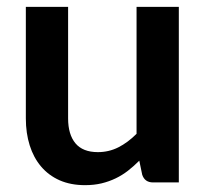

<svg xmlns="http://www.w3.org/2000/svg" viewBox="-20 -533 608 561"><path d="M179 -513V-187Q179 -140 200.5 -114.2Q222 -88.5 266 -88.5Q298 -88.5 325.8 -102.5Q353.5 -116.5 379 -142V-513H502.5V0H427Q403 0 395.5 -22.5L387 -63.5Q371 -47.5 354 -34.2Q337 -21 317.8 -11.8Q298.5 -2.5 276.5 2.8Q254.5 8 228.5 8Q186.5 8 154.2 -6.2Q122 -20.5 100 -46.5Q78 -72.5 66.8 -108.2Q55.5 -144 55.5 -187V-513Z"/></svg>

Font: Lato TR
Style: Bold
Weight: 700
Designer: Lukasz Dziedzic
Foundry: tyPoland Lukasz Dziedzic
Version: Version 1.104 2013